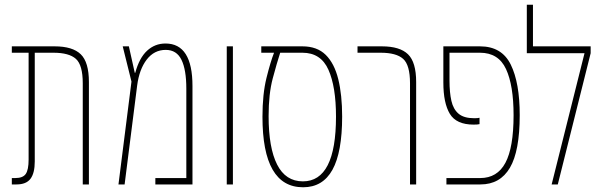

<svg xmlns="http://www.w3.org/2000/svg" viewBox="-20 -780 2548 812"><path d="M30 0V-27H45Q77 -27 89 -44.5Q101 -62 101 -105V-557H30V-584H211Q287 -584 321.5 -550.5Q356 -517 356 -433V0H330V-428Q330 -505 301 -531Q272 -557 206 -557H127V-97Q127 -48 109 -24Q91 0 50 0Z M680 -596Q794 -596 794 -416V0H637V-27H768V-405Q768 -485 747.5 -527Q727 -569 681 -569Q632 -569 600.5 -528Q569 -487 560 -418L507 0H481L536 -435L499 -584H525L550 -472H552Q569 -535 602 -565.5Q635 -596 680 -596Z M939 0V-584H965V0Z M1262 12Q1090 12 1090 -286Q1090 -382 1107 -450.5Q1124 -519 1139 -557H1085V-584H1259Q1321 -584 1357.5 -548Q1394 -512 1410.5 -445.5Q1427 -379 1427 -287Q1427 -136 1386 -62Q1345 12 1262 12ZM1261 -13Q1401 -13 1401 -287Q1401 -413 1369 -485Q1337 -557 1259 -557H1165Q1151 -514 1133.5 -448.5Q1116 -383 1116 -289Q1116 -155 1152 -84Q1188 -13 1261 -13Z M1714 0V-428Q1714 -505 1685 -531Q1656 -557 1590 -557H1492V-584H1595Q1671 -584 1705.5 -550.5Q1740 -517 1740 -433V0Z M1868 0V-27H2011Q2083 -27 2117.5 -91.5Q2152 -156 2152 -293Q2152 -419 2120 -488Q2088 -557 2010 -557H1881V-439Q1881 -389 1889 -353.5Q1897 -318 1919.5 -299Q1942 -280 1986 -280Q1994 -280 1999 -280.5Q2004 -281 2008 -282V-255Q2004 -254 1998 -253.5Q1992 -253 1983 -253Q1910 -253 1882.5 -298.5Q1855 -344 1855 -431V-584H2010Q2102 -584 2140 -507Q2178 -430 2178 -293Q2178 -141 2136.5 -70.5Q2095 0 2012 0Z M2234 -584H2478V-555L2339 0H2313L2452 -555H2208V-760H2234Z"/></svg>

Font: Noto Sans Hebrew ExtraCondensed Thin
Style: Regular
Weight: 100
Width: 2
Designer: Monotype Design Team
Foundry: Monotype Imaging Inc.
Version: Version 2.004; ttfautohint (v1.8.4.7-5d5b)